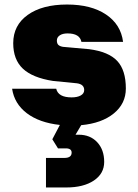

<svg xmlns="http://www.w3.org/2000/svg" viewBox="-20 -537 606 844"><path d="M317.9 -170.9 212.9 -181.2Q122.6 -195.3 80.3 -235.4Q38.1 -275.4 38.1 -347.2Q38.1 -425.8 101.8 -471.4Q165.5 -517.1 274.9 -517.1Q380.4 -517.1 445.8 -473.4Q511.2 -429.7 521 -353H337.9Q330.6 -390.1 276.9 -390.1Q255.4 -390.1 242.7 -381.6Q230 -373 230 -358.9Q230 -346.2 236.3 -339.8Q242.7 -333.5 256.8 -331.1L372.1 -320.8Q457.5 -309.6 495.4 -269Q533.2 -228.5 533.2 -147.9Q533.2 -81.5 480.2 -38.3Q427.2 4.9 336.9 13.2L312 55.2H326.2Q376.5 55.2 407.2 88.1Q438 121.1 438 174.8Q438 226.1 392.6 256.6Q347.2 287.1 271 287.1H182.1V157.2H263.2Q294.9 157.2 294.9 133.8Q294.9 115.2 269 115.2H234.9L210 75.2L243.2 12.2Q152.8 2.4 97.9 -39.3Q43 -81.1 33.2 -147H227.1Q235.8 -108.9 294.9 -108.9Q319.8 -108.9 335 -117.4Q350.1 -126 350.1 -141.1Q350.1 -166.5 317.9 -170.9Z"/></svg>

Font: Overused Grotesk Black
Style: Regular
Weight: 900
Version: Version 0.002